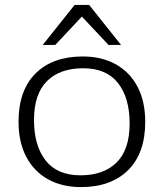

<svg xmlns="http://www.w3.org/2000/svg" viewBox="-20 -752 667 782"><path d="M310 10Q232.5 10 175.2 -22Q118 -54 86.8 -113.5Q55.5 -173 55.5 -256.5Q55.5 -384 125 -453Q194.5 -522 317 -522Q394.5 -522 451.8 -490Q509 -458 540.2 -398.5Q571.5 -339 571.5 -255.5Q571.5 -128 501.8 -59Q432 10 310 10ZM308 -38Q402.5 -38 455.2 -90.5Q508 -143 508 -249Q508 -353 460.8 -413.5Q413.5 -474 318.5 -474Q224 -474 171.2 -421.5Q118.5 -369 118.5 -263Q118.5 -159 165.8 -98.5Q213 -38 308 -38ZM154 -569 284 -732H343L473 -569H422L313.5 -684.5L205 -569Z"/></svg>

Font: Newsreader Caption Light
Style: Regular
Weight: 300
Designer: Hugues Gentile
Foundry: Production Type
Version: Version 1.001